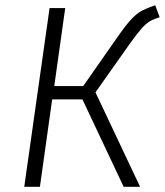

<svg xmlns="http://www.w3.org/2000/svg" viewBox="-20 -716 632 736"><path d="M592 -650Q569 -643 554.5 -634.5Q540 -626 523 -607Q506 -588 478 -549L346 -362L517 0H454L296 -335H180L133 0H73L170 -685H230L188 -386H299L436 -582Q465 -623 485 -644Q505 -665 524 -675Q543 -685 575 -696Z"/></svg>

Font: FiraGO Light
Style: Italic
Weight: 300
Italic angle: -8°
Designer: bBox Type GmbH
Foundry: bBox Type GmbH
Version: Version 1.001